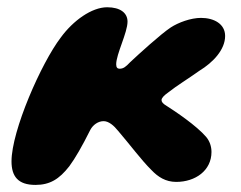

<svg xmlns="http://www.w3.org/2000/svg" viewBox="-20 -498 679 542"><path d="M80 24C120.5 24 147 8 175.5 -28.5C192.5 -51.5 211.5 -84.5 235 -131.5C242.5 -145.5 257 -156 272.5 -156C287 -156 301.5 -143.5 313.5 -128.5C347 -89.5 379.5 -45.5 407.5 -18C426 1.5 447.5 15.5 477.5 15.5C531.5 15.5 577 -16.5 577 -69C577 -84.5 572 -99.5 562 -111.5C534.5 -143.5 475 -183.5 449 -200C440.5 -205 436 -210 436 -215.5C436 -221 442 -228 455.5 -237.5C479.5 -256.5 509.5 -274.5 542.5 -298C582 -322 615.5 -358 615.5 -396.5C615.5 -430.5 584 -447.5 547.5 -447.5C518.5 -447.5 483.5 -434.5 462 -420.5C434 -402 371.5 -345 348 -323C335.5 -310 329 -304 317.5 -304C311.5 -304 308 -307.5 308 -316.5C308 -345 340 -406 340 -437C340 -461.5 319.5 -477.5 282.5 -477.5C239 -477.5 186.5 -440 151.5 -392C96.5 -320 12.5 -129 12.5 -42.5C12.5 -0.5 30.5 24 80 24Z"/></svg>

Font: Gluten
Style: Bold Italic
Weight: 700
Italic angle: -13°
Designer: Tyler Finck
Foundry: Etcetera Type Company
Version: Version 0.920